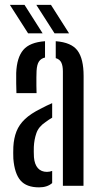

<svg xmlns="http://www.w3.org/2000/svg" viewBox="-20 -780 420 806"><path d="M36 -114Q35.5 -125.5 35.5 -138.5Q35.5 -151.5 36 -163.5Q38 -200 49.2 -228.5Q60.5 -257 84.8 -280Q109 -303 150.5 -323.5Q162.5 -330 174.5 -335.8Q186.5 -341.5 199 -347V-286Q192.5 -282 185.2 -277.5Q178 -273 170.5 -267Q142 -248 132.8 -221.2Q123.5 -194.5 122 -163.5Q121.5 -154.5 121.8 -143Q122 -131.5 122.5 -120Q125 -90 139 -74.2Q153 -58.5 177 -58.5Q188.5 -58.5 199 -62.5V-11.5Q178.5 6.5 144 6.5Q91 6.5 66 -22.5Q41 -51.5 36 -114ZM49 -389Q48.5 -404.5 48 -429.8Q47.5 -455 48 -473.5Q50.5 -538.5 77.8 -570.5Q105 -602.5 169 -607V-538.5Q152 -534.5 143.5 -521.8Q135 -509 133.5 -482.5Q133 -472 132.8 -455Q132.5 -438 132.8 -420.2Q133 -402.5 133.5 -389ZM244 0V-480Q244 -503.5 237.5 -517.2Q231 -531 214 -536V-607Q280 -602 305.5 -567.5Q331 -533 331 -461L330.5 0ZM98 -640 21.5 -759.5H83L159 -640ZM209 -640 132.5 -759.5H194L270 -640Z"/></svg>

Font: Big Shoulders Stencil Display Thin SemiBold
Style: Regular
Weight: 600
Version: Version 2.001